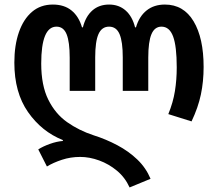

<svg xmlns="http://www.w3.org/2000/svg" viewBox="-20 -573 957 843"><path d="M549 250Q529 206 493.5 176.5Q458 147 415.5 131.5Q373 116 332 116Q290 116 252 128.5Q214 141 186 158L148 83Q168 70 198.5 59Q229 48 256 46V42Q163 5 103 -81Q43 -167 43 -298Q43 -374 63 -431.5Q83 -489 120.5 -521Q158 -553 212 -553Q262 -553 294 -527Q326 -501 340 -453H344Q356 -501 385.5 -527Q415 -553 459 -553Q502 -553 531.5 -527Q561 -501 573 -453H577Q591 -501 623.5 -527Q656 -553 704 -553Q786 -553 830 -479.5Q874 -406 874 -279Q874 -215 862 -158Q850 -101 821 -40L719 -72Q740 -123 748 -173Q756 -223 756 -277Q756 -370 740 -413Q724 -456 689 -456Q659 -456 645 -423Q631 -390 631 -320V-174H519V-321Q519 -390 505 -423Q491 -456 459 -456Q427 -456 412.5 -423.5Q398 -391 398 -321V-174H286V-320Q286 -389 272.5 -422.5Q259 -456 228 -456Q161 -456 161 -294Q161 -198 192 -135.5Q223 -73 275 -36.5Q327 0 391 21Q445 38 495 64.5Q545 91 583 127.5Q621 164 641 212Z"/></svg>

Font: Noto Sans Georgian Condensed SemiBold
Style: Regular
Weight: 600
Width: 3
Designer: Monotype Design Team, Akaki Razmadze
Foundry: Google LLC
Version: Version 2.005; ttfautohint (v1.8.4.7-5d5b)